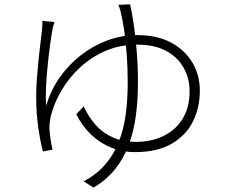

<svg xmlns="http://www.w3.org/2000/svg" viewBox="-20 -805 1040 881"><path d="M230 -704Q228 -697 225 -687.5Q222 -678 220 -665Q215 -638 209 -593Q203 -548 198 -497.5Q193 -447 191 -400Q189 -353 192 -320Q212 -390 253.5 -449Q295 -508 351.5 -552Q408 -596 473.5 -620Q539 -644 609 -644Q701 -644 765 -609.5Q829 -575 863 -517.5Q897 -460 897 -389Q897 -310 864.5 -246Q832 -182 766 -144.5Q700 -107 599 -107Q541 -107 490.5 -127.5Q440 -148 399 -186.5Q358 -225 330 -281L364 -317Q388 -265 422 -228.5Q456 -192 501 -173Q546 -154 603 -154Q675 -154 731 -181.5Q787 -209 818.5 -261Q850 -313 850 -386Q850 -445 823 -493.5Q796 -542 743 -571Q690 -600 610 -600Q531 -600 465.5 -572Q400 -544 349 -497Q298 -450 264 -393Q230 -336 215 -279Q211 -266 208.5 -247Q206 -228 207 -209Q208 -197 210 -180.5Q212 -164 215 -147Q218 -130 221 -118L177 -110Q165 -154 155.5 -221Q146 -288 146 -358Q146 -401 149.5 -447.5Q153 -494 157.5 -537Q162 -580 166.5 -615.5Q171 -651 173 -670Q174 -682 174.5 -691Q175 -700 174 -709ZM577 -785Q585 -750 593.5 -693.5Q602 -637 607.5 -568Q613 -499 613 -427Q613 -344 603 -271.5Q593 -199 570 -138Q547 -77 507.5 -28Q468 21 409 56L364 27Q421 -3 460 -47Q499 -91 522.5 -148Q546 -205 556 -274.5Q566 -344 566 -426Q566 -495 561.5 -554.5Q557 -614 550.5 -659.5Q544 -705 539 -727Q536 -742 532 -757Q528 -772 523 -783Z"/></svg>

Font: Noto Sans SC Thin Light
Style: Regular
Weight: 300
Version: Version 2.004-H2;hotconv 1.0.118;makeotfexe 2.5.65603